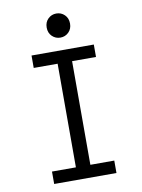

<svg xmlns="http://www.w3.org/2000/svg" viewBox="-96 -955 752 1020"><g transform="rotate(-10 280.0 -445.0)"><path d="M112 0V-67H241V-626H112V-693H448V-626H319V-67H448V0ZM280 -760Q254 -760 235.5 -778Q217 -796 217 -825Q217 -854 235.5 -872Q254 -890 280 -890Q306 -890 324.5 -872Q343 -854 343 -825Q343 -796 324.5 -778Q306 -760 280 -760Z"/></g></svg>

Font: Ubuntu Sans Mono
Style: Regular
Weight: 400
Monospace: yes
Designer: Dalton Maag Ltd
Foundry: Dalton Maag Ltd
Version: Version 1.006